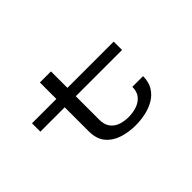

<svg xmlns="http://www.w3.org/2000/svg" viewBox="-103 -977 1307 1307"><g transform="rotate(-45 550.0 -324.0)"><path d="M345 -189V-419.5H110.5V-500H345V-658.5H451.5V-500H897V-419.5H451.5V-194.5Q451.5 -146 472.8 -117.5Q494 -89 529.2 -76.8Q564.5 -64.5 606.5 -64.5Q647 -64.5 684.2 -76.8Q721.5 -89 745.2 -117Q769 -145 769 -192.5H872Q872 -135.5 848 -96.8Q824 -58 784.2 -34.5Q744.5 -11 696.2 -0.8Q648 9.5 600 9.5Q534.5 9.5 476 -9.2Q417.5 -28 381.2 -71.5Q345 -115 345 -189Z"/></g></svg>

Font: Trispace Expanded
Style: Regular
Weight: 400
Width: 7
Designer: Tyler Finck
Foundry: Etcetera Type Company
Version: Version 1.210; ttfautohint (v1.8.3)